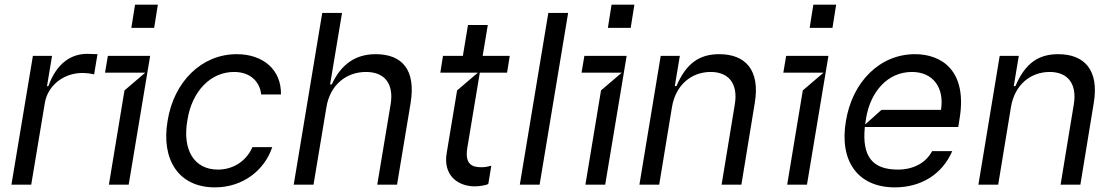

<svg xmlns="http://www.w3.org/2000/svg" viewBox="-20 -782 4715 813"><path d="M112.2 0 169.7 -345.2C181.5 -419 248.6 -473 328.8 -473C350.5 -473 372.9 -468.8 378.6 -467.3L392.8 -552.6C383.2 -553.3 361.2 -554 349.4 -554C283.4 -554 220.5 -517 184.7 -416.9H179L200.3 -545.5H119.3L28.4 0Z M632.8 -664.1 648.4 -762.1H551.8L536.2 -664.1ZM524.9 0 615.8 -545.5H436.8L424.7 -474.4H595.2L507.1 -399.1L441.1 0Z M889.9 11.4C1009.9 11.4 1100.9 -62.5 1132.8 -159.1H1049C1022.7 -99.4 967.3 -63.9 902.7 -63.9C802.6 -63.9 751.4 -146.3 773.4 -272.7C792.6 -396.3 872.2 -477.3 970.9 -477.3C1044 -477.3 1081 -431.8 1085.9 -382.1H1169.7C1171.9 -484.4 1096.6 -552.6 982.2 -552.6C833.8 -552.6 715.9 -436.1 689.6 -269.9C661.9 -106.5 735.8 11.4 889.9 11.4Z M1307.5 0 1362.2 -328.1C1377.5 -423.3 1447.1 -477.3 1529.8 -477.3C1608.7 -477.3 1648.1 -427.6 1634.2 -340.9L1577.4 0H1661.2L1718.8 -346.6C1741.5 -486.9 1682.2 -552.6 1571 -552.6C1484.7 -552.6 1424.4 -509.6 1384.9 -424.7H1377.8L1428.3 -727.3H1344.5L1223.7 0Z M2127.1 -474.4 2138.5 -545.5H2023.8L2045.5 -676.1H1961.6L1940 -545.5H1855.8L1844.5 -474.4H2003.6L1915.5 -399.1L1871.4 -133.5C1855.5 -38.4 1919.7 7.1 1990.8 7.1C2014.9 7.1 2039.8 1.4 2047.6 -2.8L2060.4 -80.3C2043.3 -76 2035.9 -73.9 2017.8 -73.9C1980.5 -73.9 1947.1 -85.2 1958.8 -156.2L2011.7 -474.4Z M2301.8 -727.3 2181.1 0H2264.9L2385.7 -727.3Z M2650.6 -664.1 2666.2 -762.1H2569.6L2554 -664.1ZM2542.6 0 2633.5 -545.5H2454.5L2442.5 -474.4H2612.9L2524.9 -399.1L2458.8 0Z M2825.3 -328.1C2840.9 -423.3 2908.7 -477.3 2989.3 -477.3C3066.8 -477.3 3105.5 -426.5 3091.6 -340.9L3035.5 0H3119.3L3176.1 -346.6C3199.2 -485.8 3136 -552.6 3025.6 -552.6C2943.2 -552.6 2886 -515.6 2844.5 -417.6H2837.4L2858.7 -545.5H2777.7L2687.5 0H2771.3Z M3505 -664.1 3520.6 -762.1H3424L3408.4 -664.1ZM3397 0 3487.9 -545.5H3308.9L3296.9 -474.4H3467.3L3379.3 -399.1L3313.2 0Z M3854.4 -552.6C3706 -552.6 3588.8 -436.1 3561.8 -268.5C3533.4 -100.9 3611.5 11.4 3769.2 11.4C3880 11.4 3969.5 -43.7 4012.1 -142H3926.8C3900.6 -92 3847.3 -63.9 3782 -63.9C3674 -63.9 3629.6 -119.7 3642 -244.3H4037.6L4043.3 -279.8C4076.7 -483 3967.3 -552.6 3854.4 -552.6ZM3712.4 -316.8 3643.5 -255C3644.5 -263.1 3645.6 -271.3 3647 -279.8C3665.8 -395.2 3739.3 -477.3 3841.6 -477.3C3932.2 -477.3 3979.4 -409.1 3964.5 -316.8Z M4260.7 -328.1C4276.3 -423.3 4344.1 -477.3 4424.7 -477.3C4502.1 -477.3 4540.8 -426.5 4527 -340.9L4470.9 0H4554.7L4611.5 -346.6C4634.6 -485.8 4571.4 -552.6 4460.9 -552.6C4378.6 -552.6 4321.4 -515.6 4279.8 -417.6H4272.7L4294 -545.5H4213.1L4122.9 0H4206.7Z"/></svg>

Font: Riot Sans 2.0
Style: Italic
Weight: 400
Italic angle: -9.39999°
Designer: Rasmus Andersson
Foundry: rsms
Version: Version 3.006;hotconv 1.0.109;makeotfexe 2.5.65596